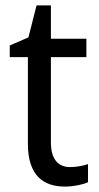

<svg xmlns="http://www.w3.org/2000/svg" viewBox="-20 -679 364 709"><path d="M239 -62C194 -62 168 -92 168 -153V-468H299V-536H168V-659H115L85 -541L16 -511V-468H83V-148C83 -30 141 10 220 10C251 10 285 3 305 -6V-73C288 -67 262 -62 239 -62Z"/></svg>

Font: Noto Sans Arabic SemCond
Style: Regular
Weight: 400
Width: 4
Designer: Monotype Design Team, Nadine Chahine, Nizar Qandah and Khaled Hosny
Foundry: Monotype Imaging Inc.
Version: Version 2.012